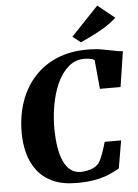

<svg xmlns="http://www.w3.org/2000/svg" viewBox="-64 -1049 795 1108"><g transform="rotate(-5 333.0 -495.0)"><path d="M334.5 9Q253 9 197.2 -16.8Q141.5 -42.5 107.5 -87Q73.5 -131.5 58.5 -188.2Q43.5 -245 43.5 -306.5Q43.5 -404.5 71.8 -486Q100 -567.5 154 -627.2Q208 -687 285.5 -719.8Q363 -752.5 461 -752.5Q509.5 -752.5 547.5 -746Q585.5 -739.5 614.8 -733Q644 -726.5 666.5 -725L635 -520.5H515.5L499.5 -689Q492 -693.5 482.8 -696Q473.5 -698.5 463.2 -699.8Q453 -701 442 -701Q387.5 -701 347.8 -666.2Q308 -631.5 282.2 -573.8Q256.5 -516 244.5 -445.8Q232.5 -375.5 233.5 -305Q234.5 -252 242 -206Q249.5 -160 264.8 -125.5Q280 -91 304.8 -71.8Q329.5 -52.5 365 -52.5Q379 -52.5 398 -55.8Q417 -59 436.2 -67.8Q455.5 -76.5 470 -94Q476 -101.5 482.5 -115.8Q489 -130 495.2 -147.2Q501.5 -164.5 507 -182Q512.5 -199.5 516 -213.5H611.5L584 -53Q569.5 -45.5 549.2 -35Q529 -24.5 500.2 -14.2Q471.5 -4 431 2.5Q390.5 9 334.5 9ZM430 -797.5 383.5 -834 542 -1000.5 639.5 -921.5Q606.5 -891.5 569.2 -868.8Q532 -846 496 -828.8Q460 -811.5 430 -797.5Z"/></g></svg>

Font: Merriweather 60pt Black
Style: Italic
Weight: 900
Italic angle: -7.8°
Version: Version 2.101